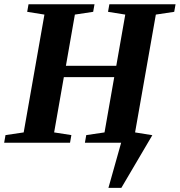

<svg xmlns="http://www.w3.org/2000/svg" viewBox="-27 -675 851 908"><path d="M374.5 0 380.9 -36.1 467.3 -48.8 513.2 -310.1H274.9L229 -48.8L310.5 -36.1L304.2 0H-7.3L-1 -36.1L85 -48.8L183.1 -606L101.6 -619.1L107.9 -654.8H419.9L413.6 -619.1L327.1 -606L284.7 -363.8H522.9L565.4 -606L483.9 -619.1L490.2 -654.8H803.2L796.9 -619.1L710 -606L611.8 -48.8L693.4 -35.6L546.9 213.4H485.8L545.9 0Z"/></svg>

Font: Liberation Serif
Style: Bold Italic
Weight: 700
Italic angle: -16.333°
Designer: Steve Matteson
Foundry: Ascender Corporation
Version: Version 2.1.5